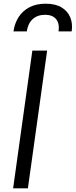

<svg xmlns="http://www.w3.org/2000/svg" viewBox="-20 -1019 410 1039"><path d="M51 0 155 -745H235L131 0ZM53 -849Q59 -893 81 -927Q103 -961 140 -980Q177 -999 227 -999Q280 -999 313 -979Q346 -959 360 -925.5Q374 -892 368 -849H297Q303 -892 283.5 -915.5Q264 -939 224 -939Q183 -939 157 -915.5Q131 -892 125 -849Z"/></svg>

Font: Plus Jakarta Sans
Style: Italic
Weight: 400
Italic angle: -8°
Designer: Gumpita Rahayu
Foundry: Tokotype
Version: Version 2.006